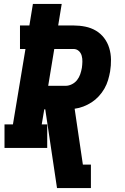

<svg xmlns="http://www.w3.org/2000/svg" viewBox="-20 -755 640 980"><path d="M271 205 211 -197H206L193 -120H221V0H3V-120H46L110 -505H82V-625H130L148 -735H295L277 -625H355Q386 -625 415.5 -619Q445 -613 469.5 -598.5Q494 -584 511.5 -561Q529 -538 537.5 -510Q546 -482 546.5 -451.5Q547 -421 542 -390Q538 -368 531.5 -346Q525 -324 513 -303Q501 -282 484.5 -264Q468 -246 448 -233Q428 -220 406 -211.5Q384 -203 361 -200L367 -159L403 85H444V205ZM226 -317H315Q331 -317 347 -325Q363 -333 373.5 -346.5Q384 -360 389.5 -376Q395 -392 398 -409Q400 -424 400.5 -440Q401 -456 397 -470.5Q393 -485 382 -495Q371 -505 355 -505H257Z"/></svg>

Font: Iosevka Curly Slab HvExObl
Style: Regular
Weight: 900
Width: 7
Italic angle: -9°
Monospace: yes
Designer: Belleve Invis
Foundry: Belleve Invis
Version: Version 11.1.0; ttfautohint (v1.8.3)